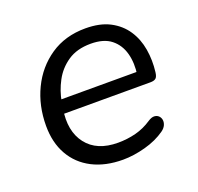

<svg xmlns="http://www.w3.org/2000/svg" viewBox="-95 -598 733 710"><g transform="rotate(-20 271.0 -243.0)"><path d="M274.8 8.9Q205.6 8.9 154.8 -17.2Q104 -43.4 76.7 -91.6Q49.3 -139.7 49.3 -205.6Q49.3 -285 80.9 -350.5Q112.5 -416.1 170.8 -455.7Q229.2 -495.3 308.7 -495.3Q366 -495.3 404.6 -475.1Q443.2 -454.9 465.9 -420.7Q488.6 -386.5 495.8 -343.1Q503 -299.7 497.4 -254.3Q495.4 -237 488.6 -231.3Q481.7 -225.5 467.3 -225.5H111.7L119.5 -279H448.3L430.3 -265.6Q437.3 -313 427 -351.1Q416.7 -389.3 387.9 -412.2Q359.2 -435.2 307.7 -435.2Q253.6 -435.2 217.5 -410.7Q181.4 -386.2 161.3 -348.3Q141.1 -310.5 134 -269.2L130.1 -245.1Q115.9 -159.9 155.9 -108.1Q195.9 -56.4 278.9 -56.4Q315.3 -56.4 348.9 -65Q382.5 -73.6 412.7 -93.9Q426.4 -102.8 436.9 -102.4Q447.4 -101.9 454.1 -95.6Q460.7 -89.3 462.5 -79.8Q464.2 -70.2 459.6 -59.4Q454.9 -48.7 443.2 -40.3Q409.2 -16.2 363.1 -3.7Q316.9 8.9 274.8 8.9Z"/></g></svg>

Font: Nunito Variable Extra Light
Style: Italic
Weight: 200
Italic angle: -9°
Designer: Vernon Adams
Foundry: Vernon Adams
Version: Version 3.602